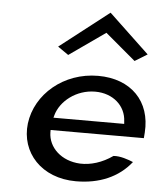

<svg xmlns="http://www.w3.org/2000/svg" viewBox="-54 -825 750 876"><g transform="rotate(5 320.5 -387.0)"><path d="M192 -602 241 -568 406 -684 545 -567 602 -602 417 -777ZM191 -209V-220H618C619 -228 619 -236 620 -246C630 -389 537 -485 386 -485C228 -485 102 -376 85 -241C69 -107 168 3 326 3C433 3 520 -34 578 -107C556 -116 518 -130 487 -127C439 -93 386 -77 338 -79C252 -83 192 -140 191 -209ZM522 -289 523 -277H199L202 -288C220 -354 292 -412 379 -412C461 -412 519 -359 522 -289Z"/></g></svg>

Font: Bluebird
Style: LiExtObl
Weight: 300
Designer: Jasper
Foundry: Cannot Into Space Fonts
Version: Version 0.98